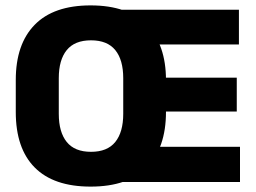

<svg xmlns="http://www.w3.org/2000/svg" viewBox="-20 -675 950 712"><path d="M316 17Q179 17 108.8 -53.8Q38.5 -124.5 38.5 -259.5V-378.5Q38.5 -511.5 108.8 -583.2Q179 -655 316 -655Q455 -655 525.2 -581.8Q595.5 -508.5 595.5 -378.5V-259.5Q595.5 -127.5 525.2 -55.2Q455 17 316 17ZM317.5 -112Q378 -112 407.5 -148.5Q437 -185 437 -253V-385Q437 -453 407.5 -489.2Q378 -525.5 317.5 -525.5Q257 -525.5 227.5 -489.2Q198 -453 198 -385V-253Q198 -185 227.5 -148.5Q257 -112 317.5 -112ZM870 0H410V-130.5H870ZM858 -261.5H513V-387H858ZM866 -510H410V-639H866Z"/></svg>

Font: Anek Kannada
Style: Bold
Weight: 700
Version: Version 1.003